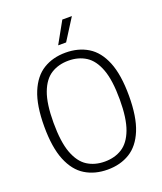

<svg xmlns="http://www.w3.org/2000/svg" viewBox="-169 -1053 989 1170"><g transform="rotate(-20 325.5 -468.0)"><path d="M325.5 9Q242.5 9 180.8 -28.8Q119 -66.5 84.8 -150Q50.5 -233.5 50.5 -370Q50.5 -506.5 85 -590Q119.5 -673.5 181.2 -711.2Q243 -749 325.5 -749Q408.5 -749 470.2 -711.2Q532 -673.5 566 -590Q600 -506.5 600 -370Q600 -233.5 565.8 -150Q531.5 -66.5 469.8 -28.8Q408 9 325.5 9ZM325.5 -43Q390 -43 438 -73.2Q486 -103.5 512.8 -174.5Q539.5 -245.5 539.5 -367.5Q539.5 -492.5 512.8 -564.2Q486 -636 438 -666.5Q390 -697 325.5 -697Q261 -697 213 -667Q165 -637 138.2 -566Q111.5 -495 111.5 -372.5Q111.5 -247.5 138.2 -175.8Q165 -104 213 -73.5Q261 -43 325.5 -43ZM299.5 -806 377 -945H439L351 -806Z"/></g></svg>

Font: Encode Sans SemiCondensed Light
Style: Regular
Weight: 300
Width: 4
Designer: Multiple Designers
Foundry: Impallari Type
Version: Version 3.002